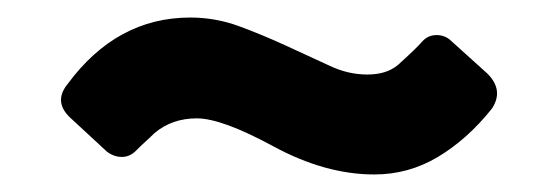

<svg xmlns="http://www.w3.org/2000/svg" viewBox="-20 -451 637 219"><path d="M102 -278 62 -315Q40 -334 57 -355Q113 -431 197 -431Q226 -431 253 -421Q280 -411 306 -399L356 -376Q377 -366 399 -366Q421 -366 434 -377Q455 -396 461.5 -403.5Q468 -411 478 -411Q488 -411 495 -404L536 -367Q555 -348 541 -327Q513 -292 479.5 -272Q446 -252 407 -252Q351 -252 292 -284Q233 -316 204.5 -316Q176 -316 156 -299Q151 -294 146.5 -290Q142 -286 135 -279Q128 -272 119 -272Q110 -272 102 -278Z"/></svg>

Font: Tsunagi Gothic Black
Style: Regular
Weight: 900
Designer: Yoshimichi Ohira
Foundry: Positype
Version: Version 1.001